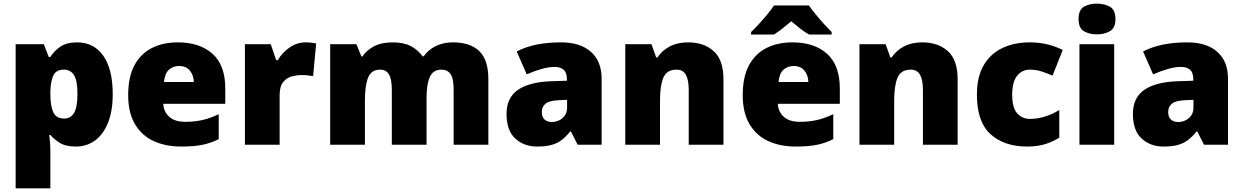

<svg xmlns="http://www.w3.org/2000/svg" viewBox="-20 -796 6838 1056"><path d="M404 -563Q496 -563 548 -489.5Q600 -416 600 -278Q600 -184 573.5 -119.5Q547 -55 501.5 -22.5Q456 10 398 10Q340 10 307.5 -11Q275 -32 257 -54H251Q253 -35 255 -13Q257 9 257 38V240H66V-553H221L248 -483H257Q277 -515 311.5 -539Q346 -563 404 -563ZM332 -413Q290 -413 274.5 -383Q259 -353 257 -294V-279Q257 -213 273 -178.5Q289 -144 333 -144Q369 -144 387.5 -175.5Q406 -207 406 -280Q406 -353 387 -383Q368 -413 332 -413Z M958 -563Q1079 -563 1149 -500Q1219 -437 1219 -310V-225H878Q880 -182 910.5 -154Q941 -126 999 -126Q1051 -126 1094 -136Q1137 -146 1183 -168V-31Q1143 -10 1095.5 0Q1048 10 976 10Q892 10 826.5 -19.5Q761 -49 723 -112Q685 -175 685 -273Q685 -373 719.5 -437Q754 -501 815.5 -532Q877 -563 958 -563ZM965 -433Q931 -433 908.5 -412Q886 -391 882 -345H1046Q1045 -382 1024.5 -407.5Q1004 -433 965 -433Z M1661 -563Q1677 -563 1694 -561Q1711 -559 1719 -557L1702 -377Q1692 -379 1677.5 -381Q1663 -383 1637 -383Q1613 -383 1585.5 -376Q1558 -369 1538 -345.5Q1518 -322 1518 -272V0H1327V-553H1469L1499 -465H1508Q1531 -506 1572.5 -534.5Q1614 -563 1661 -563Z M2471 -563Q2566 -563 2616 -515Q2666 -467 2666 -360V0H2475V-301Q2475 -364 2458 -388.5Q2441 -413 2408 -413Q2362 -413 2344 -372.5Q2326 -332 2326 -258V0H2135V-301Q2135 -361 2119 -387Q2103 -413 2071 -413Q2022 -413 2004.5 -369Q1987 -325 1987 -242V0H1796V-553H1940L1968 -485H1973Q1995 -519 2036.5 -541Q2078 -563 2139 -563Q2200 -563 2239.5 -542.5Q2279 -522 2304 -486H2310Q2336 -523 2377.5 -543Q2419 -563 2471 -563Z M3066 -563Q3171 -563 3230 -511Q3289 -459 3289 -363V0H3157L3120 -73H3116Q3093 -44 3068.5 -25.5Q3044 -7 3012 1.5Q2980 10 2934 10Q2862 10 2814 -34Q2766 -78 2766 -169Q2766 -258 2827.5 -301Q2889 -344 3006 -349L3098 -352V-360Q3098 -397 3080 -412.5Q3062 -428 3031 -428Q2998 -428 2958 -416.5Q2918 -405 2877 -387L2822 -513Q2870 -538 2930.5 -550.5Q2991 -563 3066 -563ZM3055 -245Q3003 -243 2981.5 -226.5Q2960 -210 2960 -180Q2960 -152 2975 -138.5Q2990 -125 3015 -125Q3050 -125 3074.5 -147Q3099 -169 3099 -204V-247Z M3765 -563Q3851 -563 3905 -515Q3959 -467 3959 -360V0H3768V-302Q3768 -357 3752 -385Q3736 -413 3701 -413Q3647 -413 3628.5 -369Q3610 -325 3610 -242V0H3419V-553H3563L3589 -480H3596Q3622 -519 3664.5 -541Q3707 -563 3765 -563Z M4338 -563Q4459 -563 4529 -500Q4599 -437 4599 -310V-225H4258Q4260 -182 4290.5 -154Q4321 -126 4379 -126Q4431 -126 4474 -136Q4517 -146 4563 -168V-31Q4523 -10 4475.5 0Q4428 10 4356 10Q4272 10 4206.5 -19.5Q4141 -49 4103 -112Q4065 -175 4065 -273Q4065 -373 4099.5 -437Q4134 -501 4195.5 -532Q4257 -563 4338 -563ZM4345 -433Q4311 -433 4288.5 -412Q4266 -391 4262 -345H4426Q4425 -382 4404.5 -407.5Q4384 -433 4345 -433ZM4429 -766Q4445 -743 4467.5 -715.5Q4490 -688 4513.5 -662.5Q4537 -637 4554 -620V-606H4430Q4404 -621 4381 -639Q4358 -657 4332 -679Q4306 -657 4284.5 -640Q4263 -623 4237 -606H4111V-620Q4130 -638 4153.5 -663.5Q4177 -689 4199.5 -716Q4222 -743 4237 -766Z M5053 -563Q5139 -563 5193 -515Q5247 -467 5247 -360V0H5056V-302Q5056 -357 5040 -385Q5024 -413 4989 -413Q4935 -413 4916.5 -369Q4898 -325 4898 -242V0H4707V-553H4851L4877 -480H4884Q4910 -519 4952.5 -541Q4995 -563 5053 -563Z M5629 10Q5503 10 5428 -58Q5353 -126 5353 -274Q5353 -375 5391 -438.5Q5429 -502 5494.5 -532.5Q5560 -563 5644 -563Q5695 -563 5740.5 -552Q5786 -541 5825 -521L5769 -380Q5735 -395 5705.5 -404Q5676 -413 5644 -413Q5601 -413 5574 -379Q5547 -345 5547 -275Q5547 -203 5574.5 -172.5Q5602 -142 5645 -142Q5686 -142 5727.5 -155Q5769 -168 5806 -191V-39Q5772 -17 5729 -3.5Q5686 10 5629 10Z M6013 -776Q6054 -776 6084.5 -759Q6115 -742 6115 -691Q6115 -642 6084.5 -624.5Q6054 -607 6013 -607Q5971 -607 5941.5 -624.5Q5912 -642 5912 -691Q5912 -742 5941.5 -759Q5971 -776 6013 -776ZM6108 -553V0H5917V-553Z M6511 -563Q6616 -563 6675 -511Q6734 -459 6734 -363V0H6602L6565 -73H6561Q6538 -44 6513.5 -25.5Q6489 -7 6457 1.5Q6425 10 6379 10Q6307 10 6259 -34Q6211 -78 6211 -169Q6211 -258 6272.5 -301Q6334 -344 6451 -349L6543 -352V-360Q6543 -397 6525 -412.5Q6507 -428 6476 -428Q6443 -428 6403 -416.5Q6363 -405 6322 -387L6267 -513Q6315 -538 6375.5 -550.5Q6436 -563 6511 -563ZM6500 -245Q6448 -243 6426.5 -226.5Q6405 -210 6405 -180Q6405 -152 6420 -138.5Q6435 -125 6460 -125Q6495 -125 6519.5 -147Q6544 -169 6544 -204V-247Z"/></svg>

Font: Noto Sans Ethiopic Black
Style: Regular
Weight: 900
Designer: Monotype Design Team
Foundry: Monotype Imaging Inc.
Version: Version 2.102; ttfautohint (v1.8.4.7-5d5b)